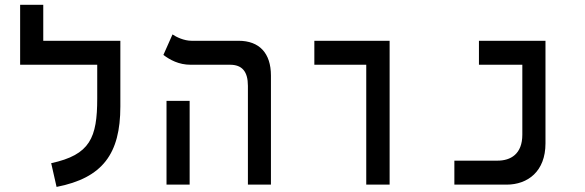

<svg xmlns="http://www.w3.org/2000/svg" viewBox="-20 -752 2384 782"><path d="M470.2 -585.9H156.2V-732.4H62V-488.3H376V-351.1C376 -190.9 347.2 -121.6 188.5 -87.4L210.4 9.3C397.9 -27.3 470.2 -125.5 470.2 -318.4Z M989.7 0H1083.5V-444.3C1083.5 -535.2 1036.6 -585.9 951.7 -585.9H760.3C729 -585.9 697.3 -601.6 682.6 -611.8L645.5 -528.3C671.9 -508.3 708 -488.3 756.3 -488.3H917C965.8 -488.3 989.7 -460.9 989.7 -402.3ZM658.2 0H752.4V-341.3H658.2Z M1471.7 0H1566.9V-585.9H1260.3V-488.3H1471.7Z M1830.6 0H2043C2129.9 0 2201.7 -54.2 2201.7 -168V-585.9H1930.7V-488.3H2107.4V-203.6C2107.4 -124.5 2060.1 -97.7 2006.3 -97.7H1830.6Z"/></svg>

Font: Cascadia Mono NF
Style: Regular
Weight: 400
Monospace: yes
Designer: Aaron Bell
Foundry: Saja Typeworks
Version: Version 2404.023